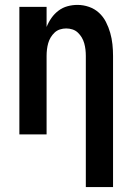

<svg xmlns="http://www.w3.org/2000/svg" viewBox="-20 -548 540 783"><path d="M330 215V-320Q330 -333 328.5 -346Q327 -359 323.5 -371.5Q320 -384 313.5 -395Q307 -406 297.5 -415Q288 -424 275.5 -428Q263 -432 250 -432Q237 -432 224.5 -428Q212 -424 202.5 -415Q193 -406 186.5 -395Q180 -384 176.5 -371.5Q173 -359 171.5 -346Q170 -333 170 -320V0H59V-520H170V-438Q178 -458 190 -475Q202 -492 218.5 -504.5Q235 -517 255 -522.5Q275 -528 296 -528Q320 -528 343 -520Q366 -512 383.5 -496Q401 -480 412 -458.5Q423 -437 429.5 -414Q436 -391 438.5 -367.5Q441 -344 441 -320V215Z"/></svg>

Font: Iosevka Algr
Style: Bold
Weight: 700
Monospace: yes
Designer: Belleve Invis
Foundry: Belleve Invis
Version: Version 26.0.2; ttfautohint (v1.8.3)